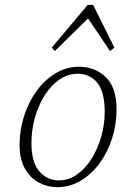

<svg xmlns="http://www.w3.org/2000/svg" viewBox="-20 -761 525 794"><path d="M217 13Q178 13 142.5 -5Q107 -23 84 -62Q61 -101 61 -162Q61 -223 79.5 -281Q98 -339 131.5 -385Q165 -431 210 -458Q255 -485 307 -485Q372 -485 417 -442.5Q462 -400 462 -308Q462 -245 443 -187Q424 -129 390.5 -84Q357 -39 312.5 -13Q268 13 217 13ZM223 -15Q265 -15 299.5 -40Q334 -65 359.5 -106Q385 -147 399 -197Q413 -247 413 -297Q413 -382 382 -419Q351 -456 302 -456Q260 -456 225 -431.5Q190 -407 164 -365.5Q138 -324 124 -273Q110 -222 110 -170Q110 -89 143 -52Q176 -15 223 -15ZM435 -550 344 -685 207 -550 194 -564 343 -741H365L453 -564Z"/></svg>

Font: Source Serif Pro Light
Style: Italic
Weight: 300
Italic angle: -12°
Designer: Frank Grießhammer
Foundry: Adobe Systems Incorporated
Version: Version 3.001;hotconv 1.0.111;makeotfexe 2.5.65597